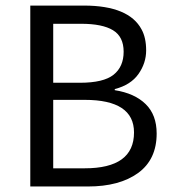

<svg xmlns="http://www.w3.org/2000/svg" viewBox="-20 -676 628 696"><path d="M465.8 -195.8Q465.8 -314 287.1 -314H172.9V-65.9H287.1Q465.8 -65.9 465.8 -195.8ZM270 -376Q355 -376 391.6 -405Q428.2 -434.1 428.2 -488.5Q428.2 -543 389.6 -566.4Q351.1 -589.8 273.9 -589.8H172.9V-376ZM89.8 -655.8H285.2Q447.3 -655.3 493.2 -569.3Q509.8 -539.1 509.8 -493.2Q509.8 -447.3 481.9 -407.7Q454.1 -368.2 396 -353V-349.1Q467.8 -337.9 507.8 -298.8Q547.9 -259.8 547.9 -191.9Q547.9 -97.7 480.5 -48.8Q413.1 0 298.8 0H89.8Z"/></svg>

Font: SourceSansPro-Regular
Style: Regular
Weight: 400
Designer: Paul D. Hunt
Foundry: Adobe Systems Incorporated
Version: Version 1.050;PS Version 1.000;hotconv 1.0.70;makeotf.lib2.5